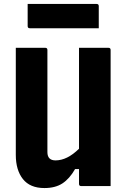

<svg xmlns="http://www.w3.org/2000/svg" viewBox="-20 -942 640 972"><path d="M205 10Q132 10 96 -35.5Q60 -81 60 -158V-700H209Q220 -700 220 -689V-172Q220 -130 261 -130Q320 -130 380 -189V-700H529Q540 -700 540 -689V0H391Q380 0 380 -11V-86H360Q332 -37 296 -13.5Q260 10 205 10ZM120 -922H469Q480 -922 480 -911V-799H131Q120 -799 120 -810Z"/></svg>

Font: Recursive Mn Lnr St XBd
Style: Regular
Weight: 800
Monospace: yes
Version: Version 1.079;hotconv 1.0.112;makeotfexe 2.5.65598; ttfautoh